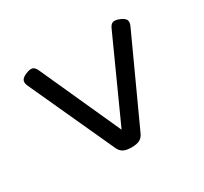

<svg xmlns="http://www.w3.org/2000/svg" viewBox="-104 -603 808 759"><g transform="rotate(-30 300.0 -223.5)"><path d="M465.8 -436.5 299.8 -69.8 133.8 -436.5Q126.5 -452.6 116 -455.8Q105.5 -459 86.4 -451.2Q67.4 -443.4 62.5 -433.1Q57.6 -422.9 64.9 -406.7L242.2 -19.5Q249.5 -3.4 262.7 3.7Q275.9 10.7 299.8 10.7Q323.7 10.7 336.9 3.7Q350.1 -3.4 357.4 -19.5L534.7 -406.7Q542 -422.9 537.1 -433.1Q532.2 -443.4 513.2 -451.2Q494.1 -459 483.6 -455.8Q473.1 -452.6 465.8 -436.5Z"/></g></svg>

Font: Courier Prime Code
Style: Regular
Weight: 400
Designer: Alan Dague-Greene
Foundry: Quote-Unquote Apps
Version: Version 3.18